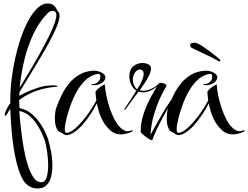

<svg xmlns="http://www.w3.org/2000/svg" viewBox="-20 -775 1421 1100"><path d="M193 305Q169 305 145 290.5Q121 276 104 241Q85 203 71 139.5Q57 76 49 0Q41 -76 39 -151Q34 -145 30 -138Q26 -131 22 -124Q13 -111 9 -111Q5 -111 9.5 -128.5Q14 -146 28 -168Q30 -172 33 -176Q36 -180 39 -183V-203Q39 -269 49.5 -344Q60 -419 79.5 -492Q99 -565 126 -624.5Q153 -684 185.5 -719.5Q218 -755 254 -755Q274 -755 287 -745Q300 -735 309 -712Q321 -706 321 -684Q321 -666 312 -640Q302 -612 282 -572Q262 -532 236.5 -487.5Q211 -443 184 -398.5Q157 -354 133 -315Q109 -276 92 -248Q91 -243 91 -237.5Q91 -232 91 -226Q97 -230 103.5 -233Q110 -236 117 -240Q153 -258 196 -272Q239 -286 281 -286Q288 -286 294 -285.5Q300 -285 306 -284Q309 -283 309 -281Q309 -279 306 -278Q250 -275 193 -256Q136 -237 90 -202Q90 -190 90.5 -178Q91 -166 92 -155Q130 -149 161 -123Q192 -97 216 -59.5Q240 -22 255 21Q263 46 271.5 88.5Q280 131 280 175Q280 209 272.5 238.5Q265 268 246 286.5Q227 305 193 305ZM93 -273Q116 -310 145.5 -359.5Q175 -409 205 -462.5Q235 -516 259.5 -565.5Q284 -615 296 -652Q303 -673 303 -687Q303 -701 297 -707Q291 -713 283 -713Q267 -713 255 -701Q206 -653 172 -581.5Q138 -510 119 -429.5Q100 -349 93 -273ZM217 269Q239 269 247.5 240Q256 211 256 173Q256 132 249.5 91.5Q243 51 237 32Q223 -9 202 -45.5Q181 -82 153.5 -107.5Q126 -133 90 -139Q91 -139 93 -109.5Q95 -80 100.5 -33.5Q106 13 114.5 65Q123 117 137 163.5Q151 210 170.5 239.5Q190 269 217 269Z M359 -1Q355 -1 346.5 -5.5Q338 -10 330 -16Q314 -20 305.5 -37.5Q297 -55 295 -79Q293 -103 296 -127Q299 -151 306 -167Q317 -197 333.5 -231Q350 -265 375 -296Q400 -327 435 -347.5Q470 -368 518 -370Q543 -370 563.5 -358.5Q584 -347 584 -332Q584 -319 571.5 -306.5Q559 -294 536 -289Q532 -288 527.5 -287.5Q523 -287 518 -287Q504 -287 504 -290Q504 -293 510 -293Q527 -293 541 -305Q555 -317 555 -335Q555 -353 542 -352Q502 -346 471.5 -317.5Q441 -289 419.5 -250Q398 -211 384 -171Q370 -131 362 -101Q357 -81 353.5 -61Q350 -41 351.5 -27.5Q353 -14 361 -14Q378 -14 401.5 -32Q425 -50 449.5 -78.5Q474 -107 496 -139.5Q518 -172 532 -200Q530 -212 529 -224Q528 -236 527 -248Q527 -252 535.5 -260.5Q544 -269 555 -277Q566 -285 574 -289Q582 -293 581 -288Q582 -263 589 -228.5Q596 -194 608 -157.5Q620 -121 636.5 -90Q653 -59 673 -41Q693 -23 712 -23Q717 -23 721.5 -24.5Q726 -26 730 -27Q734 -29 738 -29Q740 -29 740 -27Q740 -21 732 -19Q701 -5 672 -5Q638 -5 613 -27Q578 -59 560.5 -99Q543 -139 535 -183Q520 -153 499 -121Q478 -89 454 -61.5Q430 -34 405.5 -17.5Q381 -1 359 -1Z M853 27Q850 30 840 25Q830 20 818 11Q806 2 796.5 -6.5Q787 -15 786 -20Q786 -73 803 -123.5Q820 -174 842 -214.5Q864 -255 879 -279Q838 -246 799 -246Q785 -246 774 -250Q755 -225 736.5 -200.5Q718 -176 700 -150Q696 -144 694 -144Q693 -144 693 -146Q693 -150 696 -156Q714 -182 730.5 -207Q747 -232 761 -256Q742 -268 731.5 -291Q721 -314 721 -338Q721 -375 743 -394.5Q765 -414 796 -414Q814 -414 829.5 -406.5Q845 -399 845 -382Q845 -365 833 -341Q821 -317 806 -294.5Q791 -272 781 -258Q790 -255 801 -255Q825 -255 850.5 -268Q876 -281 891 -297Q894 -301 901 -301Q912 -301 925 -294Q938 -287 933 -281Q920 -262 900 -219.5Q880 -177 863 -121Q846 -65 842 -3Q852 -21 869 -51.5Q886 -82 907 -118Q928 -154 951.5 -189.5Q975 -225 999 -254Q1004 -260 1007 -258Q1010 -256 1006 -251Q982 -219 958 -180.5Q934 -142 913 -102.5Q892 -63 876 -29Q860 5 853 27ZM766 -264Q776 -278 789.5 -305Q803 -332 803 -352Q803 -365 796.5 -371Q790 -377 783 -377Q765 -377 753 -358.5Q741 -340 741 -318Q741 -302 747.5 -287Q754 -272 766 -264Z M1000 -1Q996 -1 987.5 -5.5Q979 -10 971 -16Q955 -20 946.5 -37.5Q938 -55 936 -79Q934 -103 937 -127Q940 -151 947 -167Q958 -197 974.5 -231Q991 -265 1016 -296Q1041 -327 1076 -347.5Q1111 -368 1159 -370Q1184 -370 1204.5 -358.5Q1225 -347 1225 -332Q1225 -319 1212.5 -306.5Q1200 -294 1177 -289Q1173 -288 1168.5 -287.5Q1164 -287 1159 -287Q1145 -287 1145 -290Q1145 -293 1151 -293Q1168 -293 1182 -305Q1196 -317 1196 -335Q1196 -353 1183 -352Q1143 -346 1112.5 -317.5Q1082 -289 1060.5 -250Q1039 -211 1025 -171Q1011 -131 1003 -101Q998 -81 994.5 -61Q991 -41 992.5 -27.5Q994 -14 1002 -14Q1019 -14 1042.5 -32Q1066 -50 1090.5 -78.5Q1115 -107 1137 -139.5Q1159 -172 1173 -200Q1171 -212 1170 -224Q1169 -236 1168 -248Q1168 -252 1176.5 -260.5Q1185 -269 1196 -277Q1207 -285 1215 -289Q1223 -293 1222 -288Q1223 -263 1230 -228.5Q1237 -194 1249 -157.5Q1261 -121 1277.5 -90Q1294 -59 1314 -41Q1334 -23 1353 -23Q1358 -23 1362.5 -24.5Q1367 -26 1371 -27Q1375 -29 1379 -29Q1381 -29 1381 -27Q1381 -21 1373 -19Q1342 -5 1313 -5Q1279 -5 1254 -27Q1219 -59 1201.5 -99Q1184 -139 1176 -183Q1161 -153 1140 -121Q1119 -89 1095 -61.5Q1071 -34 1046.5 -17.5Q1022 -1 1000 -1ZM1237 -423Q1234 -423 1229 -426Q1198 -445 1157 -463.5Q1116 -482 1082 -499Q1069 -505 1069 -515Q1069 -528 1088 -530Q1098 -532 1115 -524.5Q1132 -517 1159 -497Q1167 -492 1183.5 -479.5Q1200 -467 1216.5 -454Q1233 -441 1241 -433Q1242 -432 1242 -429Q1242 -423 1237 -423Z"/></svg>

Font: Festive
Style: Regular
Weight: 400
Designer: Robert E. Leuschke
Foundry: Robert E. Leuschke
Version: Version 1.101; ttfautohint (v1.8.3)